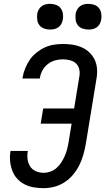

<svg xmlns="http://www.w3.org/2000/svg" viewBox="-20 -972 549 1000"><path d="M206 8Q180 8 154.5 3.5Q129 -1 107 -12.5Q85 -24 68.5 -42.5Q52 -61 43.5 -84.5Q35 -108 32.5 -134Q30 -160 35 -186H125Q121 -165 123.5 -144Q126 -123 136.5 -106Q147 -89 166.5 -80.5Q186 -72 207 -72Q225 -72 243 -78.5Q261 -85 275 -97.5Q289 -110 299.5 -126.5Q310 -143 317.5 -160Q325 -177 329.5 -194.5Q334 -212 337 -230L353 -328H192L205 -407H366L393 -572Q397 -591 393 -610Q389 -629 376.5 -641Q364 -653 345 -658Q326 -663 307 -663Q287 -663 267 -657.5Q247 -652 229.5 -638.5Q212 -625 201.5 -606Q191 -587 188 -567L187 -563H97L98 -570Q102 -593 111.5 -616.5Q121 -640 135 -660.5Q149 -681 169.5 -697.5Q190 -714 212.5 -724.5Q235 -735 259.5 -739Q284 -743 308 -743Q334 -743 359 -739Q384 -735 406.5 -725Q429 -715 446.5 -698Q464 -681 474 -659Q484 -637 485.5 -611Q487 -585 482 -559L426 -217Q421 -190 413 -162.5Q405 -135 392 -109.5Q379 -84 359.5 -61Q340 -38 315 -22Q290 -6 262 1Q234 8 206 8ZM441 -818Q425 -818 409.5 -823.5Q394 -829 385 -841Q376 -853 374 -869Q372 -885 374 -901Q376 -912 382 -922.5Q388 -933 397.5 -940Q407 -947 418.5 -949.5Q430 -952 441 -952Q457 -952 472 -946.5Q487 -941 496 -929Q505 -917 507.5 -901Q510 -885 507 -869Q505 -858 499.5 -847.5Q494 -837 484 -830Q474 -823 463 -820.5Q452 -818 441 -818ZM241 -818Q225 -818 209.5 -823.5Q194 -829 185 -841Q176 -853 174 -869Q172 -885 174 -901Q176 -912 182 -922.5Q188 -933 197.5 -940Q207 -947 218.5 -949.5Q230 -952 241 -952Q257 -952 272 -946.5Q287 -941 296 -929Q305 -917 307.5 -901Q310 -885 307 -869Q305 -858 299.5 -847.5Q294 -837 284 -830Q274 -823 263 -820.5Q252 -818 241 -818Z"/></svg>

Font: Iosevka Curly Medium
Style: Italic
Weight: 500
Italic angle: -9°
Monospace: yes
Designer: Belleve Invis
Foundry: Belleve Invis
Version: Version 22.1.2; ttfautohint (v1.8.4)